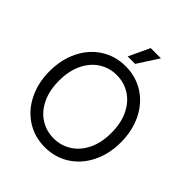

<svg xmlns="http://www.w3.org/2000/svg" viewBox="-255 -1093 1259 1259"><g transform="rotate(45 374.5 -463.5)"><path d="M43.9 -363.3Q43.9 -471.7 86.2 -557.4Q128.4 -643.1 203.9 -691.2Q279.3 -739.3 374.5 -739.3Q469.7 -739.3 545.2 -691.2Q620.6 -643.1 662.8 -557.4Q705.1 -471.7 705.1 -363.3Q705.1 -255.4 662.6 -169.9Q620.1 -84.5 544.9 -36.4Q469.7 11.7 374.5 11.7Q279.3 11.7 204.1 -36.4Q128.9 -84.5 86.4 -169.9Q43.9 -255.4 43.9 -363.3ZM617.2 -363.3Q617.2 -455.1 584.7 -521.5Q552.2 -587.9 496.8 -622.6Q441.4 -657.2 374.5 -657.2Q307.1 -657.2 252 -622.6Q196.8 -587.9 164.3 -521.5Q131.8 -455.1 131.8 -363.3Q131.8 -272 164.3 -205.6Q196.8 -139.2 252 -104.7Q307.1 -70.3 374.5 -70.3Q441.4 -70.3 496.8 -105Q552.2 -139.6 584.7 -205.8Q617.2 -272 617.2 -363.3ZM406.2 -939.5H501L407.2 -793.9H337.9Z"/></g></svg>

Font: Intratopia Thin
Style: Regular
Weight: 100
Designer: Rasmus Andersson
Foundry: rsms
Version: Version 3.000;Glyphs 3.2.3 (3260)